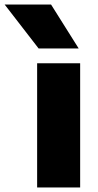

<svg xmlns="http://www.w3.org/2000/svg" viewBox="-104 -828 433 848"><path d="M60 0V-548.5H250V0ZM66.5 -614 -83.5 -808H121.5L243.5 -614Z"/></svg>

Font: Encode Sans Semi Expanded ExtraBold
Style: Regular
Weight: 800
Width: 6
Designer: Multiple Designers
Foundry: Impallari Type
Version: Version 3.000; ttfautohint (v1.8.3) -l 8 -r 50 -G 200 -x 14 